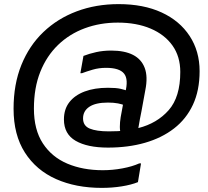

<svg xmlns="http://www.w3.org/2000/svg" viewBox="-20 -753 1011 934"><path d="M475 161Q349 161 252.5 118Q156 75 101 -11Q46 -97 46 -224Q46 -343 84 -437Q122 -531 191 -597Q260 -663 353.5 -698Q447 -733 557 -733Q678 -733 766 -692.5Q854 -652 902.5 -578Q951 -504 951 -407Q951 -313 918.5 -243.5Q886 -174 826.5 -128Q767 -82 685.5 -58.5Q604 -35 505 -35Q405 -35 348 -68Q291 -101 291 -172Q291 -222 317.5 -256Q344 -290 392 -308Q440 -326 505 -326Q545 -326 566.5 -321Q588 -316 603 -310L590 -239Q575 -246 554 -250Q533 -254 505 -254Q445 -254 414.5 -233.5Q384 -213 384 -177Q384 -141 416.5 -127.5Q449 -114 509 -114Q529 -114 554 -115Q579 -116 607 -121L573 -95Q567 -102 565 -113Q563 -124 563 -135.5Q563 -147 564 -159Q565 -171 567 -183L589 -302Q606 -367 583.5 -395Q561 -423 496 -423Q461 -423 430.5 -414Q400 -405 379 -397H371L386 -481Q414 -492 448 -499.5Q482 -507 521 -507Q586 -507 627 -486Q668 -465 684 -422.5Q700 -380 687 -315L668 -211Q665 -196 660.5 -173Q656 -150 653 -130Q744 -153 800.5 -217Q857 -281 857 -403Q857 -478 819 -531.5Q781 -585 712.5 -614Q644 -643 553 -643Q467 -643 392.5 -615.5Q318 -588 262.5 -534.5Q207 -481 176 -403.5Q145 -326 145 -225Q145 -122 188.5 -55.5Q232 11 307.5 43Q383 75 480 75Q528 75 576 66Q624 57 657 42H666L651 133Q619 146 572.5 153.5Q526 161 475 161Z"/></svg>

Font: Kufam Medium
Style: Italic
Weight: 500
Italic angle: -11°
Designer: Artur Schmal
Foundry: Original Type
Version: Version 1.301; ttfautohint (v1.8.3)